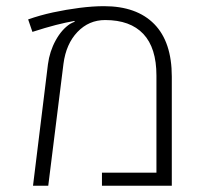

<svg xmlns="http://www.w3.org/2000/svg" viewBox="-20 -596 651 616"><path d="M85.9 0 133.8 -389.6Q139.2 -431.2 158.7 -466.6Q178.2 -502 205.1 -519.5Q208.5 -521.5 212.4 -523.2Q216.3 -524.9 219.7 -526.4L218.8 -528.8Q192.9 -524.4 159.4 -515.9Q126 -507.3 84 -493.7L70.3 -533.7Q107.4 -546.9 150.1 -556.2Q192.9 -565.4 235.4 -570.8Q277.8 -576.2 313.5 -576.2Q418.5 -576.2 474.9 -518.8Q531.2 -461.4 531.2 -350.1V0H307.1V-42H481.9V-353.5Q481.9 -442.4 439.9 -487.1Q397.9 -531.7 317.4 -531.7Q265.1 -531.7 228.5 -493.4Q191.9 -455.1 183.6 -391.1L134.8 0Z"/></svg>

Font: Heebo ExtraLight
Style: Regular
Weight: 250
Designer: Oded Ezer
Foundry: Ezer Type House
Version: Version 3.100